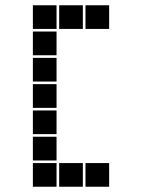

<svg xmlns="http://www.w3.org/2000/svg" viewBox="-20 -715 640 730"><path d="M106 -695Q105 -695 105 -695Q105 -695 105 -694V-606Q105 -605 105 -605Q105 -605 106 -605H194Q195 -605 195 -605Q195 -605 195 -606V-694Q195 -695 195 -695Q195 -695 194 -695ZM206 -695Q205 -695 205 -695Q205 -695 205 -694V-606Q205 -605 205 -605Q205 -605 206 -605H294Q295 -605 295 -605Q295 -605 295 -606V-694Q295 -695 295 -695Q295 -695 294 -695ZM306 -695Q305 -695 305 -695Q305 -695 305 -694V-606Q305 -605 305 -605Q305 -605 306 -605H394Q395 -605 395 -605Q395 -605 395 -606V-694Q395 -695 395 -695Q395 -695 394 -695ZM106 -595Q105 -595 105 -595Q105 -595 105 -594V-506Q105 -505 105 -505Q105 -505 106 -505H194Q195 -505 195 -505Q195 -505 195 -506V-594Q195 -595 195 -595Q195 -595 194 -595ZM106 -495Q105 -495 105 -495Q105 -495 105 -494V-406Q105 -405 105 -405Q105 -405 106 -405H194Q195 -405 195 -405Q195 -405 195 -406V-494Q195 -495 195 -495Q195 -495 194 -495ZM106 -395Q105 -395 105 -395Q105 -395 105 -394V-306Q105 -305 105 -305Q105 -305 106 -305H194Q195 -305 195 -305Q195 -305 195 -306V-394Q195 -395 195 -395Q195 -395 194 -395ZM106 -295Q105 -295 105 -295Q105 -295 105 -294V-206Q105 -205 105 -205Q105 -205 106 -205H194Q195 -205 195 -205Q195 -205 195 -206V-294Q195 -295 195 -295Q195 -295 194 -295ZM106 -195Q105 -195 105 -195Q105 -195 105 -194V-106Q105 -105 105 -105Q105 -105 106 -105H194Q195 -105 195 -105Q195 -105 195 -106V-194Q195 -195 195 -195Q195 -195 194 -195ZM106 -95Q105 -95 105 -95Q105 -95 105 -94V-6Q105 -5 105 -5Q105 -5 106 -5H194Q195 -5 195 -5Q195 -5 195 -6V-94Q195 -95 195 -95Q195 -95 194 -95ZM206 -95Q205 -95 205 -95Q205 -95 205 -94V-6Q205 -5 205 -5Q205 -5 206 -5H294Q295 -5 295 -5Q295 -5 295 -6V-94Q295 -95 295 -95Q295 -95 294 -95ZM306 -95Q305 -95 305 -95Q305 -95 305 -94V-6Q305 -5 305 -5Q305 -5 306 -5H394Q395 -5 395 -5Q395 -5 395 -6V-94Q395 -95 395 -95Q395 -95 394 -95Z"/></svg>

Font: Doto Black
Style: Regular
Weight: 900
Version: Version 1.000